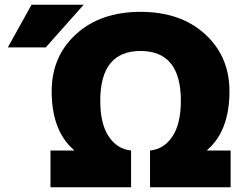

<svg xmlns="http://www.w3.org/2000/svg" viewBox="-20 -790 1036 810"><path d="M948 -405Q948 -238 854 -157V-155H953V0H613V-155Q672 -161 707.5 -214.5Q743 -268 743 -365Q743 -575 573 -575Q403 -575 403 -365Q403 -268 438.5 -214.5Q474 -161 533 -155V0H193V-155H292V-157Q198 -238 198 -405Q198 -552 301 -646Q404 -740 573 -740Q742 -740 845 -646Q948 -552 948 -405ZM173 -590H13L113 -770H333Z"/></svg>

Font: Mplus 1p Black
Style: Regular
Weight: 900
Version: Version 1.061